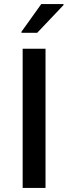

<svg xmlns="http://www.w3.org/2000/svg" viewBox="-20 -929 336 949"><path d="M86 -772V-767H164L294 -904V-909H184ZM92 -688V0H205V-688Z"/></svg>

Font: Saira UNSAM Medium
Style: Regular
Weight: 500
Designer: Hector Gatti with collaboration of the Omnibus-Type team
Foundry: Omnibus-Type
Version: Version 0.072;PS 000.072;hotconv 1.0.88;makeotf.lib2.5.64775